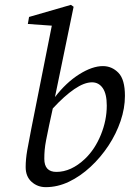

<svg xmlns="http://www.w3.org/2000/svg" viewBox="-20 -760 536 793"><path d="M163 -104Q163 -50 213 -50Q274 -50 331 -104Q372 -143 396.5 -203Q421 -263 421 -324Q421 -372 404.5 -396Q388 -420 360 -420Q328 -420 287 -392Q246 -364 198 -312L183 -243Q175 -205 170.5 -181.5Q166 -158 164.5 -140.5Q163 -123 163 -104ZM169 13Q135 13 110.5 -9Q86 -31 86 -70Q86 -102 92.5 -139.5Q99 -177 109 -227L194 -654L95 -661L100 -690L273 -740L284 -732L207 -359Q253 -419 307 -453Q361 -487 405 -487Q442 -487 469 -459.5Q496 -432 496 -364Q496 -313 478 -260Q460 -207 428 -158.5Q396 -110 354 -71Q312 -32 265 -9.5Q218 13 169 13Z"/></svg>

Font: Source Serif Pro
Style: Italic
Weight: 400
Italic angle: -12°
Designer: Frank Grießhammer
Foundry: Adobe Systems Incorporated
Version: Version 3.001;hotconv 1.0.111;makeotfexe 2.5.65597